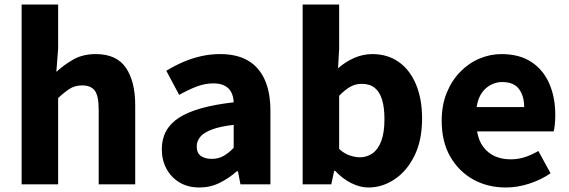

<svg xmlns="http://www.w3.org/2000/svg" viewBox="-20 -818 2526 852"><path d="M76 0V-798H238V-602L230 -499Q262 -529 304.5 -553.5Q347 -578 405 -578Q497 -578 538.5 -517.5Q580 -457 580 -351V0H418V-330Q418 -393 400.5 -416Q383 -439 345 -439Q313 -439 290 -424.5Q267 -410 238 -383V0Z M865 14Q814 14 776.5 -8.5Q739 -31 718.5 -69.5Q698 -108 698 -156Q698 -246 774 -295.5Q850 -345 1017 -364Q1016 -389 1006.5 -408Q997 -427 977.5 -437.5Q958 -448 927 -448Q890 -448 853 -434Q816 -420 775 -397L718 -504Q754 -526 792 -542.5Q830 -559 871.5 -568.5Q913 -578 957 -578Q1030 -578 1079 -550Q1128 -522 1154 -466Q1180 -410 1180 -325V0H1047L1036 -58H1031Q996 -27 954.5 -6.5Q913 14 865 14ZM920 -113Q949 -113 972 -126Q995 -139 1017 -162V-264Q956 -257 919.5 -243Q883 -229 868 -210Q853 -191 853 -168Q853 -139 871.5 -126Q890 -113 920 -113Z M1615 14Q1578 14 1539.5 -5Q1501 -24 1467 -60H1463L1450 0H1323V-798H1485V-602L1480 -515Q1513 -544 1552 -561Q1591 -578 1632 -578Q1700 -578 1749.5 -543Q1799 -508 1826 -443.5Q1853 -379 1853 -292Q1853 -195 1819 -126.5Q1785 -58 1730.5 -22Q1676 14 1615 14ZM1578 -120Q1608 -120 1633 -137.5Q1658 -155 1672 -192.5Q1686 -230 1686 -289Q1686 -341 1675.5 -375.5Q1665 -410 1643 -428Q1621 -446 1585 -446Q1558 -446 1534.5 -433Q1511 -420 1485 -393V-157Q1508 -136 1532.5 -128Q1557 -120 1578 -120Z M2225 14Q2144 14 2080 -21.5Q2016 -57 1978 -123Q1940 -189 1940 -282Q1940 -351 1962 -405.5Q1984 -460 2022 -499Q2060 -538 2107.5 -558Q2155 -578 2205 -578Q2285 -578 2338 -543Q2391 -508 2417.5 -447Q2444 -386 2444 -308Q2444 -285 2442 -265.5Q2440 -246 2437 -235H2097Q2104 -193 2125 -165.5Q2146 -138 2176.5 -124.5Q2207 -111 2246 -111Q2279 -111 2308.5 -120.5Q2338 -130 2369 -148L2423 -49Q2381 -20 2328.5 -3Q2276 14 2225 14ZM2095 -343H2306Q2306 -392 2283 -423Q2260 -454 2208 -454Q2182 -454 2158 -441.5Q2134 -429 2117.5 -405Q2101 -381 2095 -343Z"/></svg>

Font: Noto Sans JP ExtraBold
Style: Regular
Weight: 800
Designer: Ryoko NISHIZUKA  (kana, bopomofo & ideographs); Paul D. Hunt (Latin, Greek & Cyrillic); Sandoll Communications , Soo-you
Foundry: Adobe
Version: Version 2.004-H2;hotconv 1.0.118;makeotfexe 2.5.65603